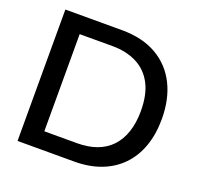

<svg xmlns="http://www.w3.org/2000/svg" viewBox="-127 -865 1027 1001"><g transform="rotate(20 386.5 -364.5)"><path d="M70 0V-729H384Q498 -729 577 -683.5Q656 -638 697 -556Q738 -474 738 -364Q738 -280 714 -212.5Q690 -145 644 -97.5Q598 -50 532.5 -25Q467 0 384 0ZM184 -95H366Q427 -95 474.5 -112.5Q522 -130 554.5 -164.5Q587 -199 604 -250Q621 -301 621 -366Q621 -458 589.5 -517Q558 -576 500.5 -605Q443 -634 367 -634H184Z"/></g></svg>

Font: Mona Sans SemiExpanded Medium
Style: Regular
Weight: 500
Width: 6
Designer: Deni Anggara
Foundry: GitHub
Version: Version 2.000